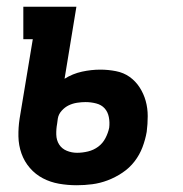

<svg xmlns="http://www.w3.org/2000/svg" viewBox="-20 -540 540 568"><path d="M207 8Q180 8 154.5 3.5Q129 -1 107 -12.5Q85 -24 68.5 -43Q52 -62 43.5 -86Q35 -110 34.5 -136.5Q34 -163 38 -189L77 -424H49V-520H206L171 -307Q195 -322 222.5 -328Q250 -334 277 -334Q300 -334 323 -329.5Q346 -325 363.5 -312.5Q381 -300 393 -281.5Q405 -263 411 -241.5Q417 -220 417 -196.5Q417 -173 414 -150Q410 -127 401.5 -104.5Q393 -82 378 -62.5Q363 -43 342 -29Q321 -15 298.5 -6.5Q276 2 253 5Q230 8 207 8ZM208 -88Q224 -88 240.5 -92Q257 -96 270.5 -106Q284 -116 292 -131.5Q300 -147 303 -162Q305 -178 302 -193.5Q299 -209 289.5 -219.5Q280 -230 264.5 -234Q249 -238 233 -238Q221 -238 208 -236Q195 -234 183.5 -228.5Q172 -223 162.5 -212.5Q153 -202 151 -189L149 -174Q146 -158 146.5 -141.5Q147 -125 155 -112.5Q163 -100 177.5 -94Q192 -88 208 -88Z"/></svg>

Font: Iosevka Curly Slab
Style: Bold Italic
Weight: 700
Italic angle: -9°
Monospace: yes
Designer: Belleve Invis
Foundry: Belleve Invis
Version: Version 22.1.2; ttfautohint (v1.8.4)